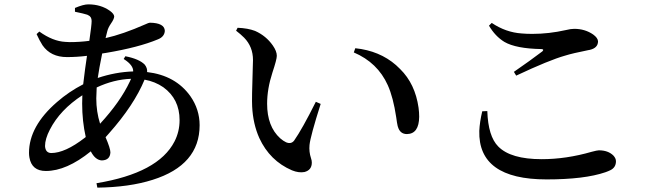

<svg xmlns="http://www.w3.org/2000/svg" viewBox="-20 -819 3040 889"><path d="M425.8 -363.3Q425.8 -301.8 443.4 -246.1Q537.1 -347.7 581.1 -441.4Q584 -448.2 586.9 -454.1Q506.8 -451.2 427.7 -414.1Q425.8 -378.9 425.8 -363.3ZM216.8 -110.4Q281.2 -110.4 372.1 -180.7Q375 -182.6 377 -184.6Q360.4 -257.8 360.4 -339.8Q360.4 -364.3 361.3 -377.9Q257.8 -310.5 210.9 -218.8Q188.5 -175.8 188.5 -142.6Q190.4 -111.3 216.8 -110.4ZM552.7 -545.9 560.5 -558.6Q625 -545.9 650.4 -519.5Q663.1 -502.9 661.1 -485.4Q793 -469.7 861.3 -374Q904.3 -312.5 904.3 -239.3Q904.3 -54.7 686.5 13.7Q579.1 47.9 430.7 49.8L426.8 29.3Q712.9 -17.6 788.1 -164.1Q811.5 -210 811.5 -262.7Q811.5 -360.4 736.3 -415Q698.2 -441.4 649.4 -450.2Q600.6 -332 484.4 -201.2Q476.6 -191.4 468.8 -183.6Q491.2 -131.8 491.2 -113.3Q489.3 -77.1 451.2 -76.2Q420.9 -78.1 400.4 -118.2Q288.1 -27.3 192.4 -27.3Q127 -27.3 116.2 -89.8Q114.3 -100.6 114.3 -111.3Q114.3 -234.4 244.1 -346.7Q298.8 -394.5 365.2 -428.7Q374 -503.9 382.8 -560.5Q335.9 -554.7 290 -554.7Q214.8 -554.7 176.8 -609.4Q163.1 -630.9 149.4 -661.1L162.1 -672.9Q224.6 -627.9 283.2 -625Q293 -624 302.7 -624Q348.6 -624 393.6 -629.9Q404.3 -703.1 404.3 -721.7Q404.3 -742.2 387.7 -749Q385.7 -750 383.8 -751Q369.1 -755.9 327.1 -764.6V-782.2Q366.2 -798.8 388.7 -798.8Q447.3 -798.8 489.3 -768.6Q507.8 -754.9 508.8 -743.2Q508.8 -731.4 493.2 -709Q480.5 -690.4 476.6 -673.8L468.8 -642.6Q547.9 -660.2 652.3 -706.1Q668.9 -713.9 673.8 -713.9Q742.2 -712.9 743.2 -675.8Q741.2 -648.4 710.9 -636.7Q622.1 -599.6 471.7 -574.2Q461.9 -572.3 453.1 -571.3Q438.5 -500 432.6 -458Q513.7 -485.4 596.7 -488.3Q597.7 -516.6 555.7 -543.9Q553.7 -544.9 552.7 -545.9Z M1147.5 -326.2Q1145.5 -360.4 1150.4 -505.9Q1151.4 -526.4 1151.4 -541Q1151.4 -602.5 1110.4 -644.5Q1094.7 -660.2 1073.2 -676.8L1080.1 -690.4Q1127.9 -688.5 1161.1 -675.8Q1211.9 -653.3 1243.2 -608.4Q1261.7 -582 1261.7 -560.5Q1261.7 -543.9 1241.2 -482.4Q1216.8 -407.2 1216.8 -338.9Q1216.8 -233.4 1277.3 -178.7Q1292 -166 1304.7 -160.2Q1328.1 -150.4 1341.8 -168Q1378.9 -220.7 1442.4 -347.7L1464.8 -337.9Q1417 -187.5 1413.1 -147.5Q1410.2 -116.2 1419.9 -86.9Q1423.8 -76.2 1423.8 -66.4Q1423.8 -31.2 1389.6 -22.5Q1363.3 -17.6 1332 -30.3Q1229.5 -74.2 1180.7 -179.7Q1151.4 -245.1 1147.5 -326.2ZM1775.4 -424.8Q1728.5 -529.3 1618.2 -576.2L1625 -595.7Q1737.3 -584 1813.5 -517.6Q1823.2 -508.8 1833 -499Q1902.3 -430.7 1918 -320.3Q1920.9 -298.8 1920.9 -278.3Q1919.9 -199.2 1864.3 -198.2Q1832 -198.2 1822.3 -232.4Q1821.3 -234.4 1821.3 -235.4Q1818.4 -247.1 1814.5 -276.4Q1800.8 -368.2 1775.4 -424.8Z M2212.9 -303.7 2236.3 -304.7Q2240.2 -187.5 2287.1 -140.6Q2344.7 -82 2488.3 -82Q2601.6 -82 2719.7 -116.2Q2745.1 -123 2752.9 -123Q2795.9 -123 2820.3 -98.6Q2832 -85.9 2832 -72.3Q2832 -43.9 2806.6 -31.2Q2796.9 -26.4 2783.2 -21.5Q2686.5 11.7 2510.7 11.7Q2193.4 11.7 2199.2 -212.9Q2201.2 -254.9 2212.9 -303.7ZM2370.1 -468.8 2359.4 -486.3Q2434.6 -538.1 2491.2 -581.1Q2501 -590.8 2487.3 -591.8Q2369.1 -593.8 2315.4 -625Q2272.5 -651.4 2244.1 -700.2L2256.8 -712.9Q2322.3 -668.9 2395.5 -664.1Q2417 -662.1 2444.3 -662.1Q2521.5 -662.1 2599.6 -679.7Q2623 -685.5 2638.7 -685.5Q2688.5 -685.5 2726.6 -659.2Q2748 -643.6 2749 -627.9Q2749 -596.7 2710 -587.9Q2707 -587.9 2704.1 -586.9Q2630.9 -572.3 2596.7 -561.5Q2523.4 -541 2370.1 -468.8Z"/></svg>

Font: GenYoMin JP SemiBold
Style: Regular
Weight: 600
Version: Version 1.001;PS 1;hotconv 16.6.51;makeotf.lib2.5.65220 DEVE